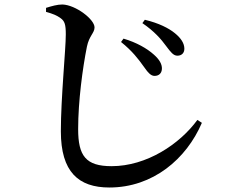

<svg xmlns="http://www.w3.org/2000/svg" viewBox="-20 -787 1040 855"><path d="M619 -492C638 -465 651 -449 668 -449C688 -449 700 -461 701 -480C702 -501 690 -522 665 -544C635 -571 588 -598 530 -615L519 -600C569 -560 597 -523 619 -492ZM719 -583C740 -555 752 -539 770 -539C789 -539 801 -551 801 -570C801 -594 786 -617 759 -639C731 -662 687 -684 625 -699L614 -684C667 -648 698 -612 719 -583ZM185 -734C215 -726 234 -718 250 -706C268 -693 273 -678 273 -634C273 -567 251 -351 251 -202C251 -22 329 48 467 48C661 48 810 -79 879 -240L859 -253C780 -145 633 -47 477 -47C362 -47 328 -93 328 -212C328 -336 348 -484 367 -579C377 -628 401 -640 401 -665C401 -701 317 -765 258 -767C235 -767 211 -760 185 -752Z"/></svg>

Font: Noto Serif CJK JP SemiBold
Style: Regular
Weight: 600
Designer: Ryoko NISHIZUKA 西塚涼子 (kana & ideographs); Frank Grießhammer (Latin, Greek & Cyrillic); Wenlong ZHANG 张文龙 (bopomofo); San
Foundry: Adobe
Version: Version 2.001;hotconv 1.1.0;makeotfexe 2.6.0